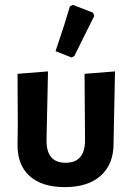

<svg xmlns="http://www.w3.org/2000/svg" viewBox="-20 -760 541 788"><path d="M267 -734 279 -740 362 -708 367 -695Q338 -636 285 -530L274 -524L208 -550Q249 -671 267 -734ZM52 -170 53 -244 52 -457 177 -467 171 -187Q169 -92 249 -92Q330 -92 329 -187L327 -457L452 -467L446 -170Q446 -86 393.5 -39Q341 8 246 8Q151 8 100.5 -38.5Q50 -85 52 -170Z"/></svg>

Font: Alegreya Sans SC
Style: Bold
Weight: 700
Designer: Juan Pablo del Peral
Foundry: Huerta Tipografica
Version: Version 2.007